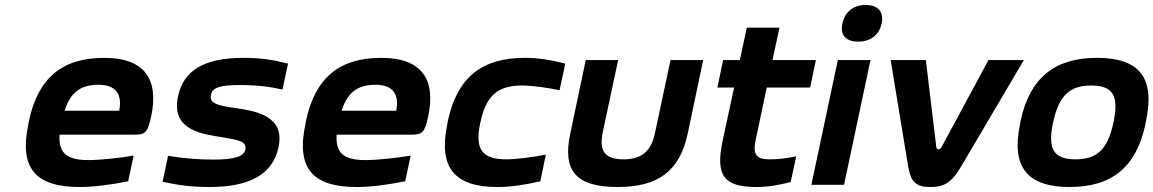

<svg xmlns="http://www.w3.org/2000/svg" viewBox="-20 -741 4626 770"><path d="M586 -273C618 -422 561 -509 398 -509C232 -509 133 -431 96 -256L94 -244C56 -66 122 9 300 9C353 9 420 1 494 -14L516 -117C471 -109 385 -99 335 -99C248 -99 214 -127 219 -201H520C562 -201 572 -209 586 -273ZM239 -297C263 -371 303 -401 375 -401C445 -401 471 -363 458 -297Z M874 -190C941 -179 970 -173 964 -141C958 -113 919 -101 836 -101C773 -101 717 -106 654 -116L632 -12C697 2 749 9 820 9C978 9 1074 -40 1097 -151C1124 -276 1008 -296 915 -309C860 -317 818 -325 826 -360C831 -388 857 -400 944 -400C1013 -400 1063 -393 1113 -382L1135 -486C1076 -501 1025 -509 956 -509C802 -509 715 -460 694 -354C664 -215 798 -203 874 -190Z M1697 -273C1729 -422 1672 -509 1509 -509C1343 -509 1244 -431 1207 -256L1205 -244C1167 -66 1233 9 1411 9C1464 9 1531 1 1605 -14L1627 -117C1582 -109 1496 -99 1446 -99C1359 -99 1325 -127 1330 -201H1631C1673 -201 1683 -209 1697 -273ZM1350 -297C1374 -371 1414 -401 1486 -401C1556 -401 1582 -363 1569 -297Z M1776 -256 1774 -244C1737 -68 1803 9 1975 9C2026 9 2083 1 2147 -14L2169 -121C2126 -112 2052 -102 2011 -102C1915 -102 1883 -140 1906 -248L1907 -252C1930 -360 1978 -398 2074 -398C2115 -398 2185 -388 2224 -379L2247 -486C2189 -501 2136 -509 2085 -509C1913 -509 1814 -432 1776 -256Z M2267 -205C2235 -56 2290 9 2457 9C2621 9 2706 -56 2738 -205L2800 -500H2669L2607 -209C2592 -135 2554 -102 2480 -102C2406 -102 2382 -135 2397 -209L2459 -500H2329Z M3065 -102C3012 -102 2998 -123 3011 -182L3055 -390H3229L3252 -500H3078L3106 -630H2975L2947 -500H2880L2857 -390H2924L2878 -176C2848 -34 2885 9 3015 9C3060 9 3105 1 3151 -11L3173 -114C3129 -105 3100 -102 3065 -102Z M3340 -500 3234 0H3365L3471 -500ZM3358 -645C3349 -602 3371 -574 3422 -574C3472 -574 3506 -602 3515 -645L3516 -648C3525 -693 3502 -721 3452 -721C3401 -721 3368 -692 3359 -648Z M3552 -500 3622 -74C3633 -9 3655 9 3712 9C3767 9 3797 -9 3835 -74L4086 -500H3944L3756 -151C3752 -145 3748 -142 3744 -142C3740 -142 3736 -144 3735 -151L3693 -500Z M4073 -256 4071 -244C4034 -70 4101 9 4269 9C4439 9 4537 -70 4574 -244L4576 -256C4613 -430 4549 -509 4379 -509C4211 -509 4110 -430 4073 -256ZM4203 -248 4204 -252C4227 -359 4271 -398 4356 -398C4442 -398 4468 -359 4446 -252L4445 -248C4422 -141 4379 -102 4293 -102C4208 -102 4180 -141 4203 -248Z"/></svg>

Font: LT Wave Text Bold Italic
Style: Regular
Weight: 700
Designer: Daniel Lyons
Version: Version 2.5 (Glyphs App)